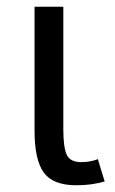

<svg xmlns="http://www.w3.org/2000/svg" viewBox="-20 -532 340 567"><path d="M289.1 3.9Q251 15.1 205.1 15.1Q136.7 15.1 109.4 -22.2Q82 -59.6 82 -147V-512.2H167V-148.9Q167 -97.2 177 -75.2Q187 -53.2 220.2 -53.2Q246.1 -53.2 269 -62Z"/></svg>

Font: ClearSansRegular
Style: Regular
Weight: 400
Foundry: Intel Corporation
Version: Version 1.00